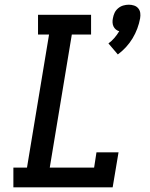

<svg xmlns="http://www.w3.org/2000/svg" viewBox="-20 -798 640 818"><path d="M482 -566 442 -613Q456 -623 467.5 -636.5Q479 -650 488 -665Q480 -667 473.5 -672.5Q467 -678 463.5 -685.5Q460 -693 459.5 -702Q459 -711 461 -720Q463 -732 468 -743Q473 -754 483 -762.5Q493 -771 505 -774.5Q517 -778 529 -778Q540 -778 551 -774.5Q562 -771 569 -762.5Q576 -754 577.5 -743Q579 -732 577 -720Q573 -698 565 -676.5Q557 -655 545 -635Q533 -615 517 -597.5Q501 -580 482 -566ZM37 0V-84H95L189 -651H142V-735H368V-651H286L192 -84H381L391 -149H485L460 0Z"/></svg>

Font: Iosevka Slab MdExObl
Style: Regular
Weight: 500
Width: 7
Italic angle: -9°
Monospace: yes
Designer: Belleve Invis
Foundry: Belleve Invis
Version: Version 11.1.1; ttfautohint (v1.8.3)